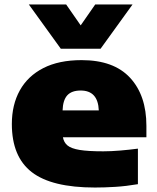

<svg xmlns="http://www.w3.org/2000/svg" viewBox="-20 -828 703 859"><path d="M405 11Q211 11 122 -58Q33 -127 33 -273Q33 -359.5 68.8 -423.8Q104.5 -488 174 -523.5Q243.5 -559 345 -559Q489 -559 562 -480Q635 -401 635 -265V-214H261.5Q265.5 -191 282 -177.2Q298.5 -163.5 336.2 -157.2Q374 -151 442 -151Q476.5 -151 518 -154.5Q559.5 -158 597 -163V-4Q544 5 496 8Q448 11 405 11ZM341 -423Q300.5 -423 281 -401.5Q261.5 -380 260 -334H422Q418.5 -423 341 -423ZM252 -610 109 -808H276L341 -714.5L406 -808H573L430 -610Z"/></svg>

Font: Encode Sans Expanded Black
Style: Regular
Weight: 900
Width: 7
Designer: Multiple Designers
Foundry: Impallari Type
Version: Version 3.000; ttfautohint (v1.8.3) -l 8 -r 50 -G 200 -x 14 